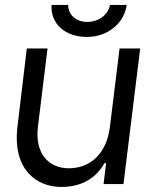

<svg xmlns="http://www.w3.org/2000/svg" viewBox="-20 -741 607 773"><path d="M227.1 11.7C313 11.7 369.1 -27.8 400.4 -84H407.2L397 0H477.1L544.4 -545.9H461.4L422.4 -229.5C409.7 -126 346.7 -63.5 257.3 -63.5C176.8 -63.5 119.1 -122.1 132.8 -231.9L171.4 -545.9H87.9L50.3 -231C29.8 -60.1 125.5 11.7 227.1 11.7ZM187.5 -721.2C183.1 -645.5 241.7 -592.3 330.1 -592.3C412.1 -592.3 479.5 -645.5 490.2 -721.2H422.9C415 -681.2 377.4 -652.8 331.1 -652.8C286.1 -652.8 254.4 -681.2 254.4 -721.2Z"/></svg>

Font: Guggenheim Sans Display
Style: Italic
Weight: 400
Italic angle: -7°
Designer: Modified by Tom Baber under direction of Pentagram Design 2023
Foundry: rsms
Version: Version 1.001;Glyphs 3.1.2 (3151)